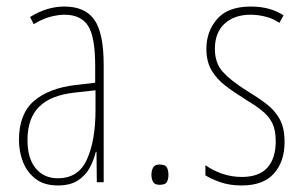

<svg xmlns="http://www.w3.org/2000/svg" viewBox="-20 -623 924 587"><path d="M177 -603Q240 -603 268.5 -562.5Q297 -522 297 -424V-66H276L275 -159H273Q267 -134 254.5 -110.5Q242 -87 218.5 -71.5Q195 -56 157 -56Q115 -56 89 -76Q63 -96 50.5 -127.5Q38 -159 38 -195Q38 -274 83 -313.5Q128 -353 210 -363L271 -370V-421Q271 -511 249 -544.5Q227 -578 177 -578Q159 -578 135 -572Q111 -566 83 -549L72 -571Q123 -603 177 -603ZM209 -340Q135 -332 99.5 -296.5Q64 -261 64 -195Q64 -139 89 -108.5Q114 -78 157 -78Q220 -78 246 -136Q272 -194 272 -286V-347Z M468 -58Q453 -58 448 -67Q443 -76 443 -89Q443 -101 448 -110.5Q453 -120 468 -120Q486 -120 490.5 -110.5Q495 -101 495 -89Q495 -76 490.5 -67Q486 -58 468 -58Z M850 -189Q850 -129 817.5 -92.5Q785 -56 719 -56Q682 -56 653.5 -66Q625 -76 608 -87V-118Q630 -102 659 -92Q688 -82 719 -82Q772 -82 797.5 -110.5Q823 -139 823 -191Q823 -226 812 -247.5Q801 -269 780 -285.5Q759 -302 729 -320Q695 -341 668.5 -361.5Q642 -382 626.5 -408.5Q611 -435 611 -474Q611 -527 644 -565Q677 -603 747 -603Q806 -603 847 -576L834 -553Q818 -565 794 -571.5Q770 -578 746 -578Q697 -578 667 -551Q637 -524 637 -473Q637 -430 661.5 -403Q686 -376 734 -346Q767 -326 793 -306.5Q819 -287 834.5 -260Q850 -233 850 -189Z"/></svg>

Font: Noto Sans Malayalam UI ExtraCondensed Thin
Style: Regular
Weight: 100
Width: 2
Designer: Jelle Bosma - Monotype Design Team
Foundry: Monotype Imaging Inc.
Version: Version 2.104; ttfautohint (v1.8.4.7-5d5b)